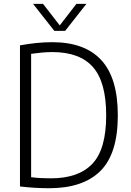

<svg xmlns="http://www.w3.org/2000/svg" viewBox="-20 -965 678 990"><path d="M234 5.5Q198 5.5 162.8 3.5Q127.5 1.5 83 -3.5V-731Q122 -738.5 165 -743Q208 -747.5 249 -747.5Q417 -747.5 502.2 -655.2Q587.5 -563 587.5 -370Q587.5 -172.5 497.8 -83.5Q408 5.5 234 5.5ZM242.5 -45.5Q385 -45.5 456.2 -120.5Q527.5 -195.5 527.5 -370Q527.5 -542 459.2 -619.2Q391 -696.5 250 -696.5Q224 -696.5 196.2 -694Q168.5 -691.5 140.5 -687.5V-51.5Q165.5 -48 190 -46.8Q214.5 -45.5 242.5 -45.5ZM260 -806 150.5 -945H202L288 -834L374 -945H425.5L316 -806Z"/></svg>

Font: Encode Sans Semi Condensed Light
Style: Regular
Weight: 300
Width: 4
Designer: Multiple Designers
Foundry: Impallari Type
Version: Version 3.000; ttfautohint (v1.8.3) -l 8 -r 50 -G 200 -x 14 